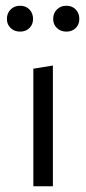

<svg xmlns="http://www.w3.org/2000/svg" viewBox="-20 -648 300 668"><path d="M4 -582Q4 -602 17 -615Q30 -628 50 -628Q70 -628 82.5 -615Q95 -602 95 -582Q95 -563 82.5 -550.5Q70 -538 50 -538Q30 -538 17 -550.5Q4 -563 4 -582ZM165 -582Q165 -602 178 -615Q191 -628 211 -628Q231 -628 243.5 -615Q256 -602 256 -582Q256 -563 243.5 -550.5Q231 -538 211 -538Q191 -538 178 -550.5Q165 -563 165 -582ZM96 0V-409L164 -420V0Z"/></svg>

Font: EauTestInfant
Style: Regular
Weight: 400
Designer: Christian Thalmann (Catharsis Fonts)
Version: Version 0.001;PS 000.001;hotconv 1.0.88;makeotf.lib2.5.64775